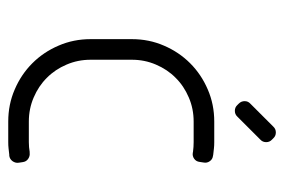

<svg xmlns="http://www.w3.org/2000/svg" viewBox="-132 -558 690 466"><g transform="rotate(90 213.0 -325.0)"><path d="M355.5 -2.5H358C363.3 -3.2 367.7 -5.8 371 -10.2C374.3 -14.8 375.7 -19.7 375 -25L373.5 -35C372.8 -40.7 370.2 -45.1 365.8 -48.2C361.2 -51.4 356.3 -52.7 351 -52H348.5C344.8 -51.3 341 -50.8 337 -50.5C333 -50.2 329 -50 325 -50H275C254.3 -50 234.8 -53.9 216.5 -61.8C198.2 -69.6 182.2 -80.2 168.8 -93.8C155.2 -107.2 144.6 -123.2 136.8 -141.5C128.9 -159.8 125 -179.3 125 -200V-300C125 -320.7 128.9 -340.2 136.8 -358.5C144.6 -376.8 155.2 -392.8 168.8 -406.2C182.2 -419.8 198.2 -430.4 216.5 -438.2C234.8 -446.1 254.3 -450 275 -450H325C332.7 -450 340.3 -449.5 348 -448.5L350.5 -448C355.8 -447 360.8 -448.1 365.2 -451.2C369.8 -454.4 372.3 -458.8 373 -464.5L374.5 -474.5C375.5 -479.8 374.4 -484.8 371.2 -489.2C368.1 -493.8 363.7 -496.3 358 -497L355.5 -497.5C350.5 -498.2 345.5 -498.8 340.5 -499.2C335.5 -499.8 330.3 -500 325 -500H275C247.3 -500 221.3 -494.8 197 -484.2C172.7 -473.8 151.5 -459.5 133.5 -441.5C115.5 -423.5 101.2 -402.3 90.8 -378C80.2 -353.7 75 -327.7 75 -300V-200C75 -172.3 80.2 -146.3 90.8 -122C101.2 -97.7 115.5 -76.5 133.5 -58.5C151.5 -40.5 172.7 -26.2 197 -15.8C221.3 -5.2 247.3 0 275 0H325C330.3 0 335.5 -0.2 340.5 -0.8C345.5 -1.2 350.5 -1.8 355.5 -2.5ZM287.5 -643.5 231.5 -587.5C227.5 -583.8 225.5 -579.2 225.5 -573.8C225.5 -568.2 227.5 -563.5 231.5 -559.5L235 -556C238.7 -552 243.3 -550 249 -550C254.7 -550 259.3 -552 263 -556L319 -612C323 -615.7 325 -620.3 325 -626C325 -631.7 323 -636.3 319 -640L315.5 -643.5C311.8 -647.5 307.2 -649.5 301.5 -649.5C295.8 -649.5 291.2 -647.5 287.5 -643.5Z"/></g></svg>

Font: lerotica
Style: Regular
Weight: 400
Designer: defharo
Foundry: deFharo
Version: Version 1.001 2011